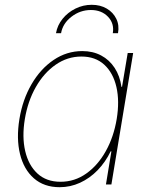

<svg xmlns="http://www.w3.org/2000/svg" viewBox="-20 -761 618 792"><path d="M226.1 11.2Q161.6 11.2 119.9 -25.4Q78.1 -62 62.5 -125.7Q46.9 -189.5 60.1 -270Q73.2 -350.1 110.1 -413.6Q147 -477.1 201.2 -513.7Q255.4 -550.3 319.3 -550.3Q363.3 -550.3 397.2 -532.2Q431.2 -514.2 452.9 -481Q474.6 -447.8 481 -402.8H483.4L506.8 -542.5H529.3L439.5 0H417L439.5 -136.7H436.5Q415 -92.3 382.6 -58.8Q350.1 -25.4 310.1 -7.1Q270 11.2 226.1 11.2ZM229.5 -11.2Q288.1 -11.2 335.9 -45.2Q383.8 -79.1 416.5 -137.7Q449.2 -196.3 461.4 -270Q473.6 -343.8 460.2 -402.1Q446.8 -460.4 410.2 -494.1Q373.5 -527.8 315.9 -527.8Q258.3 -527.8 209.7 -494.1Q161.1 -460.4 127.9 -402.1Q94.7 -343.8 82.5 -270Q70.3 -196.3 84 -137.7Q97.7 -79.1 134.5 -45.2Q171.4 -11.2 229.5 -11.2ZM358.4 -741.2Q394 -741.2 420.4 -725.6Q446.8 -710 459.7 -683.6Q472.7 -657.2 466.8 -624H445.3Q452.1 -664.1 425.5 -691.9Q398.9 -719.7 355 -719.7Q310.5 -719.7 274.7 -691.9Q238.8 -664.1 231.9 -624H210.9Q216.8 -657.2 238.3 -683.6Q259.8 -710 291.3 -725.6Q322.8 -741.2 358.4 -741.2Z"/></svg>

Font: Inter 16pt Thin
Style: Italic
Weight: 250
Italic angle: -9.3988°
Version: Version 4.001;git-66647c0bb